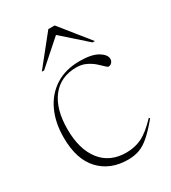

<svg xmlns="http://www.w3.org/2000/svg" viewBox="-182 -826 830 931"><g transform="rotate(-30 233.5 -361.0)"><path d="M291.5 -522Q358.5 -522 392.8 -501.5Q427 -481 427 -456.5Q427 -445.5 419.5 -437Q412 -428.5 401 -428.5Q396 -428.5 385 -439.8Q374 -451 356.8 -466Q339.5 -481 316 -492.2Q292.5 -503.5 263 -503.5Q174 -503.5 125 -440.5Q76 -377.5 76 -264.5Q76 -152.5 126.2 -88.2Q176.5 -24 268 -24Q315.5 -24 354.8 -43Q394 -62 445 -115.5L450 -111Q412 -65 382.2 -38.5Q352.5 -12 323.5 -1Q294.5 10 258.5 10Q159 10 99.5 -53.5Q40 -117 40 -239Q40 -322.5 69.8 -386.2Q99.5 -450 156 -486Q212.5 -522 291.5 -522ZM108 -569 238.5 -732H274L405 -569H392L256.5 -689L121 -569Z"/></g></svg>

Font: Newsreader 72pt ExtraLight
Style: Regular
Weight: 275
Designer: Hugues Gentile
Foundry: Production Type
Version: Version 1.003; ttfautohint (v1.8.3)